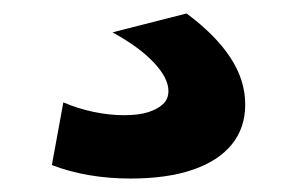

<svg xmlns="http://www.w3.org/2000/svg" viewBox="-20 -48 441 285"><path d="M174 217Q109 217 57 197L74 104Q95 113 118.5 118Q142 123 164 123Q186 123 200 118.5Q214 114 222 106.5Q230 99 230 87Q230 68 208.5 45Q187 22 147 0L257 -28Q300 4 322 37.5Q344 71 344 107Q344 142 324 166.5Q304 191 266 204Q228 217 174 217Z"/></svg>

Font: M PLUS 1 Thin SemiBold
Style: Regular
Weight: 600
Version: Version 1.001